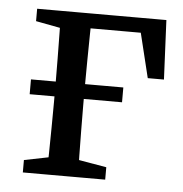

<svg xmlns="http://www.w3.org/2000/svg" viewBox="-42 -515 530 555"><g transform="rotate(5 223.5 -237.5)"><path d="M44 -227V-270H312V-227ZM113 0Q114 -23 114.5 -60Q115 -97 115.5 -137.5Q116 -178 116 -210V-265Q116 -297 115.5 -337.5Q115 -378 114.5 -415.5Q114 -453 113 -475H204Q203 -453 202.5 -415.5Q202 -378 201.5 -337.5Q201 -297 201 -265V-210Q201 -178 201.5 -137.5Q202 -97 202.5 -60Q203 -23 204 0ZM158 -432V-475H419L427 -303H380L338 -475L394 -432ZM44 0V-36L144 -56H167L283 -36V0ZM44 -439V-475H158V-419H150Z"/></g></svg>

Font: Source Serif 4 Variable
Style: Regular
Weight: 400
Designer: Frank Grießhammer
Foundry: Adobe
Version: Version 4.005;hotconv 1.1.0;makeotfexe 2.6.0